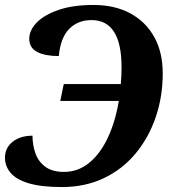

<svg xmlns="http://www.w3.org/2000/svg" viewBox="-21 -744 699 774"><path d="M229 10Q144 10 93.5 -5.5Q43 -21 21 -48Q-1 -75 -1 -108Q-1 -148 30 -172.5Q61 -197 110 -197Q110 -159 122 -125.5Q134 -92 162 -71.5Q190 -51 237 -51Q294 -51 339 -88Q384 -125 414 -189.5Q444 -254 458 -337H222L236 -405H466Q469 -438 469 -473Q469 -663 348 -663Q293 -663 258 -627.5Q223 -592 216 -518Q161 -518 129 -534.5Q97 -551 97 -588Q97 -622 127 -653Q157 -684 215 -704Q273 -724 356 -724Q442 -724 504.5 -690Q567 -656 601 -594.5Q635 -533 635 -448Q635 -354 606.5 -271Q578 -188 525 -124.5Q472 -61 397 -25.5Q322 10 229 10Z"/></svg>

Font: Noto Serif
Style: Bold Italic
Weight: 700
Italic angle: -12°
Designer: Monotype Design Team
Foundry: Monotype Imaging Inc.
Version: Version 2.013